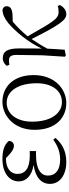

<svg xmlns="http://www.w3.org/2000/svg" viewBox="500 -1066 579 1620"><g transform="rotate(-90 790.0 -255.5)"><path d="M422 -96C370 -59 319 -38 254 -38C169 -38 119 -75 119 -141C119 -193 159 -242 302 -242C307 -242 316 -242 326 -241V-295C317 -294 301 -294 291 -294C177 -294 133 -335 133 -399C133 -458 185 -495 257 -495H266L309 -456C334 -437 350 -428 371 -428C395 -428 413 -448 411 -472C377 -512 323 -525 259 -525C138 -525 70 -464 70 -388C70 -328 112 -278 209 -262C103 -247 49 -196 49 -124C49 -39 126 14 235 14C331 14 395 -28 437 -78Z M731 14C844 14 967 -78 967 -262C967 -431 869 -525 741 -525C628 -525 505 -431 505 -254C505 -70 612 14 731 14ZM739 -23C651 -23 574 -105 574 -276C574 -397 634 -489 734 -489C833 -489 898 -391 898 -235C898 -117 843 -23 739 -23Z M1550 -59C1538 -54 1519 -51 1497 -51C1435 -51 1403 -126 1294 -312C1335 -362 1375 -402 1418 -438L1477 -440C1523 -443 1548 -457 1548 -489C1548 -511 1533 -521 1516 -525C1483 -523 1450 -511 1405 -475C1330 -411 1247 -310 1191 -194C1191 -248 1192 -357 1192 -384C1192 -484 1166 -522 1110 -522C1080 -522 1060 -507 1045 -489L1054 -466C1066 -468 1078 -470 1090 -470C1124 -470 1137 -452 1137 -405L1134 -189L1122 2L1133 10L1181 0C1184 -46 1188 -97 1190 -146C1220 -202 1242 -235 1271 -279C1393 -36 1432 14 1482 14C1510 14 1539 -4 1558 -40Z"/></g></svg>

Font: Noto Serif CJK JP Light
Style: Regular
Weight: 300
Designer: Ryoko NISHIZUKA 西塚涼子 (kana & ideographs); Frank Grießhammer (Latin, Greek & Cyrillic); Wenlong ZHANG 张文龙 (bopomofo); San
Foundry: Adobe Systems Incorporated
Version: Version 1.001;PS 1.001;hotconv 16.6.54;makeotf.lib2.5.65590